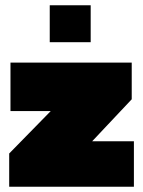

<svg xmlns="http://www.w3.org/2000/svg" viewBox="-20 -713 546 733"><path d="M169.9 -551.8V-692.9H326.2V-551.8ZM15.1 0V-127L173.8 -289.1H20V-474.1H482.9V-334L332 -173.8H491.2V0Z"/></svg>

Font: Kanit Black
Style: Regular
Weight: 900
Designer: Katatrad Team
Foundry: CadsonDemak
Version: Version 1.000;PS 001.000;hotconv 1.0.88;makeotf.lib2.5.64775